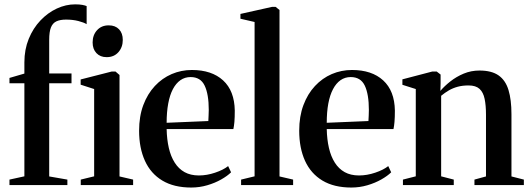

<svg xmlns="http://www.w3.org/2000/svg" viewBox="-20 -850 2436 882"><path d="M23.5 0V-25L92 -40V-467.5H23.5V-492L92 -512V-563.5Q92 -622.5 112 -671.5Q132 -720.5 165.8 -756Q199.5 -791.5 241 -810.8Q282.5 -830 325 -830Q345.5 -830 358.5 -827.5Q371.5 -825 378 -822V-739Q365 -747 339.8 -753.5Q314.5 -760 283.5 -760Q256.5 -760 239.2 -752Q222 -744 214 -724Q206 -704 206 -667V-512.5H308.5V-467.5H206V-39.5L289.5 -25V0ZM351 0V-25L412.5 -40V-441L350.5 -461V-485L493.5 -521.5H510.5L529 -505.5V-39.5L591.5 -25V0ZM469.5 -587.5Q440.5 -587.5 423 -606Q405.5 -624.5 405.5 -655Q405.5 -689 425.8 -711.2Q446 -733.5 479 -733.5H480Q509.5 -733.5 526.8 -715.5Q544 -697.5 544 -666.5Q544 -633 523.8 -610.2Q503.5 -587.5 470.5 -587.5Z M858.5 11.5Q779 11.5 725.8 -20.5Q672.5 -52.5 645.8 -111.2Q619 -170 619 -249.5Q619 -315.5 638.2 -367Q657.5 -418.5 691.2 -454.8Q725 -491 768.8 -509.8Q812.5 -528.5 861.5 -528.5Q952.5 -528.5 1004.8 -480.8Q1057 -433 1058.5 -342Q1058.5 -310.5 1056.8 -290.2Q1055 -270 1052 -257H745.5Q746.5 -209.5 755.5 -170.5Q764.5 -131.5 782.5 -103Q800.5 -74.5 828 -59.2Q855.5 -44 893.5 -44Q930.5 -44 968.2 -56.8Q1006 -69.5 1028 -87L1041.5 -58.5Q1025 -42 996.5 -25.8Q968 -9.5 932.2 1Q896.5 11.5 858.5 11.5ZM745.5 -286 937 -294Q938 -307 938.2 -319.5Q938.5 -332 939 -345Q939 -417 920.2 -456.5Q901.5 -496 855.5 -496Q829.5 -496 809 -481.8Q788.5 -467.5 774.2 -440.5Q760 -413.5 752.8 -374.5Q745.5 -335.5 745.5 -286Z M1149.5 -40V-749L1084.5 -764V-786L1230 -818.5H1246L1264 -804V-39.5L1326.5 -25V0H1087.5V-25Z M1594 11.5Q1514.5 11.5 1461.2 -20.5Q1408 -52.5 1381.2 -111.2Q1354.5 -170 1354.5 -249.5Q1354.5 -315.5 1373.8 -367Q1393 -418.5 1426.8 -454.8Q1460.5 -491 1504.2 -509.8Q1548 -528.5 1597 -528.5Q1688 -528.5 1740.2 -480.8Q1792.5 -433 1794 -342Q1794 -310.5 1792.2 -290.2Q1790.5 -270 1787.5 -257H1481Q1482 -209.5 1491 -170.5Q1500 -131.5 1518 -103Q1536 -74.5 1563.5 -59.2Q1591 -44 1629 -44Q1666 -44 1703.8 -56.8Q1741.5 -69.5 1763.5 -87L1777 -58.5Q1760.5 -42 1732 -25.8Q1703.5 -9.5 1667.8 1Q1632 11.5 1594 11.5ZM1481 -286 1672.5 -294Q1673.5 -307 1673.8 -319.5Q1674 -332 1674.5 -345Q1674.5 -417 1655.8 -456.5Q1637 -496 1591 -496Q1565 -496 1544.5 -481.8Q1524 -467.5 1509.8 -440.5Q1495.5 -413.5 1488.2 -374.5Q1481 -335.5 1481 -286Z M1890 -40V-441L1828.5 -460.5V-485.5L1966 -521.5H1986L2004 -507.5V-468L2003 -432.5Q2021.5 -454.5 2048.8 -476Q2076 -497.5 2110 -511.8Q2144 -526 2182.5 -526Q2238.5 -526 2270.5 -503.5Q2302.5 -481 2316 -436.2Q2329.5 -391.5 2329.5 -325.5V-39.5L2386.5 -25V0H2159.5V-25L2212.5 -39.5V-323.5Q2212.5 -366 2206.2 -396Q2200 -426 2182.8 -441.8Q2165.5 -457.5 2132.5 -457.5Q2104.5 -457.5 2082.5 -451.5Q2060.5 -445.5 2042 -434.8Q2023.5 -424 2006.5 -410V-40L2064.5 -25V0H1831V-25Z"/></svg>

Font: Merriweather 120pt SemiBold
Style: Regular
Weight: 600
Version: Version 2.100